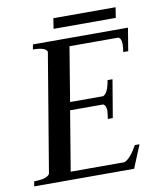

<svg xmlns="http://www.w3.org/2000/svg" viewBox="-78 -740 664 802"><g transform="rotate(-10 254.0 -339.0)"><path d="M203 -678H467L460 -634H196ZM2 0 6 -21Q61 -21 72 -41L156 -544Q150 -564 96 -564L100 -585H503L487 -488H466Q469 -509 469 -522Q469 -545 456 -551H249L211 -321H351Q372 -329 381 -384H402L375 -224H354Q358 -252 358 -258Q358 -281 345 -287H205L163 -34H391Q417 -44 446 -97H466L426 0Z"/></g></svg>

Font: Judson
Style: Italic
Weight: 400
Italic angle: -9.5°
Version: Version 20110429